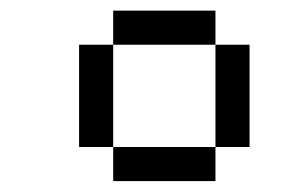

<svg xmlns="http://www.w3.org/2000/svg" viewBox="-20 -332 540 352"><path d="M187.5 -62.5V0H375V-62.5ZM187.5 -62.5V-250H125V-62.5ZM375 -62.5H437.5V-250H375ZM187.5 -250H375V-312.5H187.5Z"/></svg>

Font: BFUnifontExMono
Style: Regular
Weight: 500
Version: Version 15.0.06